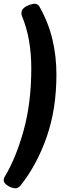

<svg xmlns="http://www.w3.org/2000/svg" viewBox="-86 -800 346 1031"><path d="M101 -780Q107 -780 114.5 -776Q122 -772 126 -764Q174 -679 195.5 -588.5Q217 -498 217 -400Q217 -214 164.5 -64Q112 86 25 195Q12 211 -3 211Q-15 211 -29.5 205Q-44 199 -55 189Q-66 179 -66 168Q-66 156 -59 146Q0 48 41 -100Q82 -248 82 -432Q82 -512 70 -581Q58 -650 32 -714Q30 -719 29.5 -722.5Q29 -726 29 -730Q29 -746 42 -757Q55 -768 72.5 -774Q90 -780 101 -780Z"/></svg>

Font: Asap Condensed Condensed Black
Style: Italic
Weight: 900
Width: 3
Italic angle: -6°
Designer: Pablo Cosgaya
Foundry: Omnibus-Type
Version: Version 3.001; ttfautohint (v1.8.4.7-5d5b)